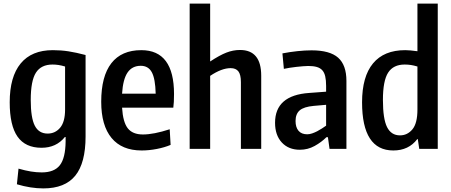

<svg xmlns="http://www.w3.org/2000/svg" viewBox="-20 -828 2510 1068"><path d="M221 220Q151 220 74 197L83 110Q121 121 152 126Q183 131 212 131Q282 131 313 91Q344 51 345 -41V-66H341Q293 -6 211 -6Q121 -6 77.5 -68Q34 -130 34 -259Q34 -401 95 -475Q156 -549 274 -549Q319 -549 361 -542.5Q403 -536 456 -522V-69Q456 79 398.5 149.5Q341 220 221 220ZM245 -85Q287 -85 314.5 -117.5Q342 -150 342 -219V-458Q322 -464 305.5 -466.5Q289 -469 272 -469Q209 -469 180 -424Q151 -379 151 -272Q151 -173 173.5 -129Q196 -85 245 -85Z M768 9Q658 9 600.5 -60.5Q543 -130 543 -262Q543 -404 599.5 -476.5Q656 -549 766 -549Q948 -549 948 -305Q948 -278 947 -262Q946 -246 944 -229H659Q664 -148 691 -114Q718 -80 775 -80Q835 -80 924 -109L929 -22Q896 -8 852.5 0.5Q809 9 768 9ZM763 -462Q715 -462 689.5 -424.5Q664 -387 659 -307H846Q844 -390 824.5 -426Q805 -462 763 -462Z M1035 -808H1149V-486Q1202 -521 1239.5 -535.5Q1277 -550 1315 -550Q1433 -550 1433 -407V0H1320V-371Q1320 -413 1306 -431Q1292 -449 1263 -449Q1213 -449 1149 -406V0H1035Z M1648 5Q1585 5 1547.5 -35.5Q1510 -76 1510 -145Q1510 -298 1700 -311L1794 -318V-350Q1794 -382 1789 -403.5Q1784 -425 1772.5 -437.5Q1761 -450 1742 -455.5Q1723 -461 1695 -461Q1683 -461 1665.5 -459.5Q1648 -458 1629 -456Q1610 -454 1591.5 -451Q1573 -448 1559 -445L1551 -531Q1592 -539 1634.5 -543.5Q1677 -548 1713 -548Q1815 -548 1861 -507Q1907 -466 1907 -378V0H1813L1804 -65H1796Q1768 -37 1730 -16Q1692 5 1648 5ZM1689 -81Q1702 -81 1716.5 -86Q1731 -91 1744.5 -98Q1758 -105 1771 -113.5Q1784 -122 1794 -129V-245L1725 -239Q1670 -234 1647 -214Q1624 -194 1624 -155Q1624 -120 1640.5 -100.5Q1657 -81 1689 -81Z M2168 9Q1994 9 1994 -259Q1994 -402 2055 -475.5Q2116 -549 2234 -549Q2248 -549 2263.5 -547.5Q2279 -546 2302 -543V-808H2415V0H2312L2304 -54H2301Q2253 9 2168 9ZM2205 -75Q2246 -75 2274 -108.5Q2302 -142 2302 -219V-458Q2282 -464 2265.5 -466.5Q2249 -469 2231 -469Q2168 -469 2139 -424Q2110 -379 2110 -272Q2110 -167 2133 -121Q2156 -75 2205 -75Z"/></svg>

Font: Encode Sans Compressed
Style: SemiBold
Weight: 600
Designer: Pablo Impallari, Andres Torresi
Foundry: Pablo Impallari, Andres Torresi
Version: Version 1.000; ttfautohint (v1.00) -l 8 -r 50 -G 200 -x 14 -